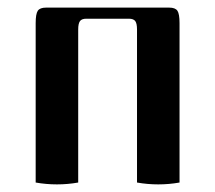

<svg xmlns="http://www.w3.org/2000/svg" viewBox="-20 -482 568 507"><path d="M74.2 0V-420.9Q74.2 -445.3 79.8 -453.6Q85.4 -461.9 101.6 -461.9H426.8Q442.9 -461.9 448.5 -453.6Q454.1 -445.3 454.1 -420.9V0Q426.3 4.9 397.9 4.9Q369.6 4.9 341.8 0V-404.3Q341.8 -419.9 337.2 -426.3Q332.5 -432.6 320.3 -432.6H208Q195.8 -432.6 191.2 -426.3Q186.5 -419.9 186.5 -404.3V0Q158.7 4.9 130.4 4.9Q102.1 4.9 74.2 0Z"/></svg>

Font: Monomachus
Style: Medium
Weight: 500
Designer: Alexey Kryukov
Version: Version 1.0